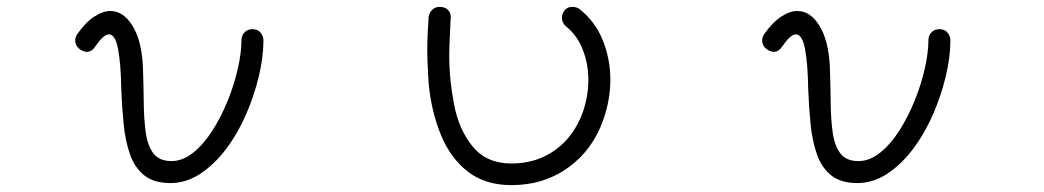

<svg xmlns="http://www.w3.org/2000/svg" viewBox="-20 -465 3040 559"><path d="M476 68Q428 68 400 45.5Q372 23 358.5 -15.5Q345 -54 340 -103.5Q335 -153 333 -207Q332 -277 324 -321Q316 -365 297 -365Q282 -365 259 -332Q248 -314 233 -314Q226 -314 215 -320Q199 -330 199 -348Q199 -353 200.5 -356.5Q202 -360 203 -363Q228 -399 253.5 -416Q279 -433 301 -433Q339 -433 365.5 -390.5Q392 -348 396 -273Q398 -217 398.5 -167Q399 -117 404.5 -78.5Q410 -40 427 -18Q444 4 479 4Q512 4 542.5 -20.5Q573 -45 598.5 -85Q624 -125 643 -172Q662 -219 672.5 -265.5Q683 -312 683 -348Q683 -362 692 -371Q701 -380 715 -380Q731 -380 739 -369.5Q747 -359 747 -348Q747 -299 733.5 -242.5Q720 -186 696 -131Q672 -76 638 -31Q604 14 563 41Q522 68 476 68Z M1469 74Q1393 74 1342.5 35Q1292 -4 1264 -71.5Q1236 -139 1228 -222Q1227 -240 1225.5 -266Q1224 -292 1224 -320Q1224 -348 1225.5 -374Q1227 -400 1228 -417Q1230 -428 1238.5 -436.5Q1247 -445 1260 -445Q1276 -445 1285 -435.5Q1294 -426 1292 -410Q1291 -382 1289.5 -355.5Q1288 -329 1288 -304Q1288 -267 1291.5 -232Q1295 -197 1302 -161Q1316 -87 1356.5 -38Q1397 11 1469 11Q1543 11 1597.5 -29Q1652 -69 1677 -139Q1685 -162 1689 -185.5Q1693 -209 1693 -232Q1693 -279 1676.5 -321Q1660 -363 1627 -389Q1616 -399 1616 -413Q1616 -424 1623 -434Q1631 -445 1646 -445Q1659 -445 1668 -438Q1714 -401 1735.5 -346.5Q1757 -292 1757 -233Q1757 -175 1737 -118Q1707 -30 1635.5 22Q1564 74 1469 74Z M2476 68Q2428 68 2400 45.5Q2372 23 2358.5 -15.5Q2345 -54 2340 -103.5Q2335 -153 2333 -207Q2332 -277 2324 -321Q2316 -365 2297 -365Q2282 -365 2259 -332Q2248 -314 2233 -314Q2226 -314 2215 -320Q2199 -330 2199 -348Q2199 -353 2200.5 -356.5Q2202 -360 2203 -363Q2228 -399 2253.5 -416Q2279 -433 2301 -433Q2339 -433 2365.5 -390.5Q2392 -348 2396 -273Q2398 -217 2398.5 -167Q2399 -117 2404.5 -78.5Q2410 -40 2427 -18Q2444 4 2479 4Q2512 4 2542.5 -20.5Q2573 -45 2598.5 -85Q2624 -125 2643 -172Q2662 -219 2672.5 -265.5Q2683 -312 2683 -348Q2683 -362 2692 -371Q2701 -380 2715 -380Q2731 -380 2739 -369.5Q2747 -359 2747 -348Q2747 -299 2733.5 -242.5Q2720 -186 2696 -131Q2672 -76 2638 -31Q2604 14 2563 41Q2522 68 2476 68Z"/></svg>

Font: Hachi Maru Pop
Style: Regular
Weight: 400
Designer: Nontynet
Foundry: Nontynet
Version: Version 1.300